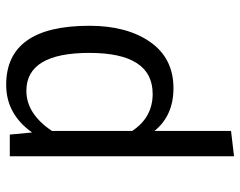

<svg xmlns="http://www.w3.org/2000/svg" viewBox="-100 -484 796 637"><g transform="rotate(-90 298.5 -165.0)"><path d="M336 -543Q532 -543 532 -267Q532 -142 478 -65Q424 12 325 12Q234 12 183 -51V203L99 213V-531H171L178 -457Q239 -543 336 -543ZM306 -57Q442 -57 442 -267Q442 -476 316 -476Q240 -476 183 -391V-125Q228 -57 306 -57Z"/></g></svg>

Font: Sedus Text
Style: Regular
Weight: 400
Designer: TypeMates
Foundry: TypeMates, Runge Thomsen GbR
Version: Version 4.202;PS 004.202;hotconv 1.0.88;makeotf.lib2.5.64775